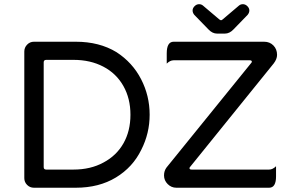

<svg xmlns="http://www.w3.org/2000/svg" viewBox="-20 -878 1366 899"><path d="M956.1 -740.2 889.6 -808.6Q881.8 -818.4 881.8 -829.1Q881.8 -839.8 891.1 -849.1Q900.4 -858.4 912.1 -858.4Q922.9 -858.4 930.7 -851.6L1006.8 -787.1Q1012.7 -783.2 1014.6 -783.2Q1018.6 -783.2 1022.5 -787.1L1098.6 -851.6Q1106.4 -858.4 1117.2 -858.4Q1128.9 -858.4 1138.2 -849.1Q1147.5 -839.8 1147.5 -829.1Q1147.5 -818.4 1139.6 -808.6L1073.2 -740.2Q1054.7 -720.7 1033.2 -720.7H996.1Q974.6 -720.7 956.1 -740.2ZM93.8 -43.9V-636.7Q93.8 -655.3 106.9 -668.9Q120.1 -682.6 138.7 -682.6H335Q445.3 -682.6 525.4 -633.8Q600.6 -585 640.6 -507.3Q680.7 -429.7 680.7 -340.8Q680.7 -253.9 641.6 -176.8Q601.6 -94.7 522.5 -46.9Q443.4 1 335 1H138.7Q120.1 1 106.9 -12.2Q93.8 -25.4 93.8 -43.9ZM748 -56.6Q748 -78.1 759.8 -93.8L1155.3 -582Q1159.2 -585.9 1159.2 -588.9Q1159.2 -595.7 1149.4 -595.7H793Q776.4 -595.7 760.7 -580.1Q760.7 -595.7 760.7 -627.9Q760.7 -682.6 793 -682.6H1216.8Q1243.2 -682.6 1260.3 -665Q1277.3 -647.5 1277.3 -621.1Q1277.3 -601.6 1261.7 -581.1L871.1 -97.7Q867.2 -93.8 867.2 -90.8Q867.2 -84 877 -84H1240.2Q1256.8 -84 1272.5 -99.6Q1272.5 -84 1272.5 -51.8Q1272.5 1 1240.2 1H805.7Q782.2 1 765.1 -16.1Q748 -33.2 748 -56.6ZM464.8 -117.2Q525.4 -149.4 558.1 -207Q590.8 -264.6 590.8 -340.8Q590.8 -417 557.6 -475.6Q524.4 -534.2 463.9 -565.9Q403.3 -597.7 324.2 -597.7H196.3Q184.6 -597.7 184.6 -585.9V-95.7Q184.6 -84 196.3 -84H324.2Q404.3 -84 464.8 -117.2Z"/></svg>

Font: YuPearl-Regular
Style: Regular
Weight: 400
Designer: Max Yao
Foundry: Max-Everyday
Version: Version 1.011; ttfautohint (v1.8.3)